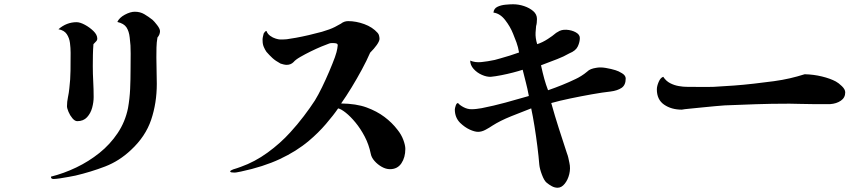

<svg xmlns="http://www.w3.org/2000/svg" viewBox="-20 -799 4040 900"><path d="M436 -618Q436 -610 429.5 -604Q423 -598 418 -592Q416 -567 415.5 -541Q415 -515 415 -489Q415 -453 417 -417Q419 -381 419 -344Q419 -320 412 -294Q405 -268 388 -249.5Q371 -231 342 -231Q331 -231 319.5 -244.5Q308 -258 301 -275Q294 -292 294 -301Q294 -322 298.5 -343Q303 -364 305 -385Q310 -426 310.5 -468Q311 -510 311 -552Q311 -574 308 -597.5Q305 -621 293 -639Q281 -657 254 -662Q292 -695 339 -695Q355 -695 377.5 -683Q400 -671 418 -653.5Q436 -636 436 -618ZM730 -653Q730 -637 718 -623Q714 -600 713.5 -576.5Q713 -553 713 -530Q713 -499 714 -468Q715 -437 715 -406Q715 -316 688.5 -237.5Q662 -159 594 -96Q539 -44 472.5 -18.5Q406 7 334 24Q324 26 303 30Q282 34 261.5 37Q241 40 231 40Q218 40 219 29Q279 14 337.5 -14Q396 -42 446 -82Q496 -122 531.5 -175Q567 -228 580 -292Q588 -337 590 -382Q592 -427 592 -473Q592 -510 592.5 -548Q593 -586 588 -623Q585 -652 573 -670.5Q561 -689 530 -696Q539 -716 565 -730Q591 -744 612 -744Q637 -744 656.5 -732.5Q676 -721 695 -706Q703 -699 716.5 -681.5Q730 -664 730 -653Z M1880 -101Q1880 -61 1861.5 -33.5Q1843 -6 1808 -6Q1789 -6 1769.5 -17Q1750 -28 1735.5 -44.5Q1721 -61 1718 -78Q1709 -122 1689.5 -159Q1670 -196 1646.5 -224.5Q1623 -253 1601 -270.5Q1579 -288 1565 -291Q1544 -260 1508 -218Q1472 -176 1428 -139Q1370 -90 1292 -53.5Q1214 -17 1110 5Q1103 6 1094.5 8Q1086 10 1078 10Q1071 10 1065 9Q1059 8 1059 4Q1059 2 1064.5 -1Q1070 -4 1073 -5Q1079 -7 1090.5 -10.5Q1102 -14 1109 -17Q1174 -40 1234 -83.5Q1294 -127 1341 -179Q1374 -215 1404 -254.5Q1434 -294 1456 -328Q1472 -354 1489.5 -390Q1507 -426 1523 -463.5Q1539 -501 1550 -531Q1559 -557 1561 -571Q1563 -585 1563 -586V-587Q1563 -593 1557.5 -595Q1552 -597 1544 -597Q1539 -597 1533.5 -597Q1528 -597 1523 -595Q1511 -591 1487 -581Q1463 -571 1436.5 -558Q1410 -545 1387.5 -532Q1365 -519 1356 -508Q1343 -495 1324 -495Q1317 -495 1309 -497Q1301 -499 1295 -501Q1271 -514 1257 -527Q1243 -540 1229 -556Q1222 -566 1216.5 -579Q1211 -592 1211 -607Q1210 -616 1212 -625Q1214 -634 1216 -642Q1217 -644 1221 -649Q1225 -654 1229 -654Q1234 -640 1246.5 -631Q1259 -622 1272.5 -618Q1286 -614 1292 -614Q1296 -614 1307 -614Q1318 -614 1324 -615Q1340 -617 1367.5 -622Q1395 -627 1427.5 -634.5Q1460 -642 1489 -650Q1527 -661 1549.5 -672.5Q1572 -684 1578 -688Q1593 -700 1612 -700Q1649 -700 1687.5 -686Q1726 -672 1750 -645Q1755 -640 1757 -631.5Q1759 -623 1759 -616Q1758 -605 1746 -588Q1734 -571 1715 -552Q1699 -515 1676 -472.5Q1653 -430 1628 -389Q1603 -348 1579 -314Q1650 -313 1698 -295.5Q1746 -278 1782 -251Q1818 -224 1843 -191Q1861 -169 1870.5 -143.5Q1880 -118 1880 -101Z M2913 -431Q2913 -400 2893.5 -387Q2874 -374 2842 -370Q2805 -366 2754.5 -357Q2704 -348 2653.5 -337.5Q2603 -327 2564 -316Q2581 -255 2599 -199Q2617 -143 2637 -82Q2642 -69 2644 -59.5Q2646 -50 2649 -36Q2655 -10 2648.5 17Q2642 44 2627 62.5Q2612 81 2594 81Q2580 81 2567 74Q2554 67 2542 57Q2531 48 2520.5 20.5Q2510 -7 2508 -27Q2505 -65 2499 -112.5Q2493 -160 2485.5 -207Q2478 -254 2470 -291Q2428 -275 2376 -254Q2324 -233 2288 -210Q2275 -201 2256.5 -191Q2238 -181 2221 -181Q2205 -181 2182 -191.5Q2159 -202 2137 -223Q2112 -248 2112 -286Q2112 -291 2116 -303.5Q2120 -316 2127 -316Q2135 -306 2153 -296.5Q2171 -287 2190 -287Q2202 -287 2214 -288.5Q2226 -290 2238 -292Q2294 -303 2349 -318Q2404 -333 2459 -349Q2452 -386 2445.5 -410.5Q2439 -435 2430 -472Q2412 -466 2385 -459Q2358 -452 2330 -446.5Q2302 -441 2281 -439Q2262 -438 2239 -448Q2216 -458 2200 -476Q2184 -494 2184 -515Q2207 -505 2236.5 -508Q2266 -511 2299 -518Q2306 -520 2326 -525.5Q2346 -531 2370 -538.5Q2394 -546 2413 -553Q2409 -578 2401 -600Q2393 -622 2385 -641Q2372 -674 2348 -705Q2324 -736 2293 -740Q2295 -759 2311.5 -767Q2328 -775 2349.5 -777Q2371 -779 2385 -779Q2411 -779 2436.5 -770.5Q2462 -762 2479.5 -747Q2497 -732 2497 -710Q2497 -701 2496 -692Q2495 -683 2493 -677Q2492 -671 2490.5 -646.5Q2489 -622 2498 -592Q2523 -600 2547.5 -616Q2572 -632 2582 -641Q2586 -645 2594 -649Q2611 -661 2635.5 -659.5Q2660 -658 2679 -647.5Q2698 -637 2698 -621Q2698 -602 2688.5 -581.5Q2679 -561 2649 -549Q2621 -533 2592 -522Q2563 -511 2516 -493Q2524 -456 2531.5 -429Q2539 -402 2549 -376Q2581 -387 2614.5 -400.5Q2648 -414 2679 -429Q2690 -434 2704.5 -443Q2719 -452 2732 -463Q2740 -471 2750.5 -475Q2761 -479 2774 -481Q2794 -485 2820 -480.5Q2846 -476 2865 -470Q2879 -466 2896 -455.5Q2913 -445 2913 -431Z M3942 -366Q3942 -341 3921.5 -327Q3901 -313 3872 -311Q3868 -311 3856.5 -311Q3845 -311 3840 -311Q3821 -311 3788.5 -311Q3756 -311 3729 -312Q3716 -312 3704.5 -312.5Q3693 -313 3681 -313Q3593 -313 3523 -310.5Q3453 -308 3377 -305Q3363 -304 3334 -301.5Q3305 -299 3272 -295.5Q3239 -292 3212 -289.5Q3185 -287 3176 -285Q3127 -285 3093 -308.5Q3059 -332 3059 -380Q3059 -395 3067.5 -415Q3076 -435 3089 -439Q3102 -419 3121.5 -409Q3141 -399 3162 -395.5Q3183 -392 3198 -392Q3230 -392 3262 -391.5Q3294 -391 3326 -392Q3379 -395 3420.5 -398Q3462 -401 3515 -407Q3568 -413 3608 -418.5Q3648 -424 3682.5 -432Q3717 -440 3752 -451Q3794 -450 3833 -440.5Q3872 -431 3898 -417Q3911 -410 3926.5 -395Q3942 -380 3942 -366Z"/></svg>

Font: Kaisei Tokumin
Style: Bold
Weight: 700
Designer: Font-Kai, 金井和夫
Foundry: KAZUO KANAI
Version: Version 5.003